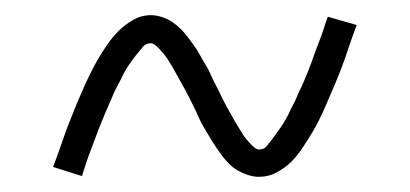

<svg xmlns="http://www.w3.org/2000/svg" viewBox="-20 -418 540 253"><path d="M321 -185Q314 -185 306.5 -187.5Q299 -190 293 -193.5Q287 -197 282 -202Q277 -207 272.5 -213Q268 -219 264 -225Q260 -231 256.5 -237Q253 -243 249 -249.5Q245 -256 242 -263Q239 -270 235.5 -277Q232 -284 228.5 -291Q225 -298 221 -305Q217 -312 213.5 -318.5Q210 -325 206.5 -331Q203 -337 200 -341.5Q197 -346 190 -353.5Q183 -361 179 -361Q172 -361 168.5 -356.5Q165 -352 161.5 -348Q158 -344 153 -337Q148 -330 146 -326.5Q144 -323 142 -319Q140 -315 138 -311Q136 -307 133.5 -302.5Q131 -298 129 -293Q127 -288 124.5 -282.5Q122 -277 119.5 -271Q117 -265 114.5 -259Q112 -253 109.5 -246.5Q107 -240 104.5 -233Q102 -226 99 -218.5Q96 -211 93.5 -203Q91 -195 88 -186L50 -198Q56 -214 61 -228.5Q66 -243 71 -256Q76 -269 81 -281Q86 -293 90.5 -303Q95 -313 99.5 -322Q104 -331 108.5 -339Q113 -347 120.5 -358Q128 -369 136 -377Q144 -385 155 -391.5Q166 -398 179 -398Q186 -398 193.5 -395.5Q201 -393 207 -389Q213 -385 218 -380Q223 -375 227.5 -369Q232 -363 236 -357.5Q240 -352 243.5 -345.5Q247 -339 251 -332.5Q255 -326 258 -319Q261 -312 264.5 -305.5Q268 -299 271.5 -291.5Q275 -284 279 -277Q283 -270 286.5 -263.5Q290 -257 293.5 -251.5Q297 -246 300 -241Q303 -236 310 -228.5Q317 -221 321 -221Q328 -221 331.5 -225.5Q335 -230 338.5 -234.5Q342 -239 347 -246Q352 -253 354 -256.5Q356 -260 358 -263.5Q360 -267 362 -271.5Q364 -276 366.5 -280.5Q369 -285 371 -290Q373 -295 375.5 -300Q378 -305 380.5 -311Q383 -317 385.5 -323Q388 -329 390.5 -336Q393 -343 395.5 -350Q398 -357 401 -364.5Q404 -372 406.5 -380Q409 -388 412 -396L450 -385Q444 -369 439 -354Q434 -339 429 -326Q424 -313 419 -301.5Q414 -290 409.5 -279.5Q405 -269 400.5 -260Q396 -251 391.5 -243.5Q387 -236 379.5 -224.5Q372 -213 364 -205Q356 -197 345 -191Q334 -185 321 -185Z"/></svg>

Font: Iosevka Curly Extralight
Style: Regular
Weight: 200
Monospace: yes
Designer: Belleve Invis
Foundry: Belleve Invis
Version: Version 22.1.2; ttfautohint (v1.8.4)